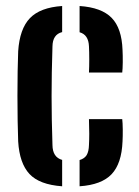

<svg xmlns="http://www.w3.org/2000/svg" viewBox="-20 -628 475 655"><path d="M42 -145.5Q41 -175 40.2 -216Q39.5 -257 39.5 -301.2Q39.5 -345.5 40.2 -385.5Q41 -425.5 42 -453Q47 -529.5 82 -566Q117 -602.5 192 -607.5V-518.5Q159.5 -510.5 159 -469.5Q156 -377.5 156 -300Q156 -222.5 159 -133Q159.5 -91.5 192 -82.5V7.5Q114.5 2 80.5 -34.5Q46.5 -71 42 -145.5ZM283.5 -380.5Q284.5 -399.5 284.5 -425.8Q284.5 -452 283.5 -470Q282 -509.5 251.5 -518V-607.5Q326.5 -602.5 361 -567Q395.5 -531.5 398 -457.5Q399 -439 398.8 -415.5Q398.5 -392 397 -380.5ZM251.5 7.5V-82Q268.5 -87 275.8 -99.2Q283 -111.5 283.5 -133.5Q284.5 -151.5 284.5 -171.8Q284.5 -192 283.5 -221.5H397Q398.5 -209.5 398.8 -186Q399 -162.5 398 -145.5Q395 -70 360.8 -33.8Q326.5 2.5 251.5 7.5Z"/></svg>

Font: Big Shoulders Stencil Text
Style: Bold
Weight: 700
Designer: Patric King
Foundry: XO Type Co
Version: Version 1.000